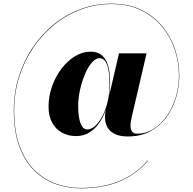

<svg xmlns="http://www.w3.org/2000/svg" viewBox="-20 -810 1050 1044"><path d="M419 214Q350.5 214 285.5 191.8Q220.5 169.5 168.5 119.8Q116.5 70 85.8 -11.5Q55 -93 55 -211Q55 -305 81.8 -391.2Q108.5 -477.5 157 -550Q205.5 -622.5 271.8 -676.5Q338 -730.5 417.5 -760.2Q497 -790 585 -790Q680 -790 749.8 -755.5Q819.5 -721 865 -664Q910.5 -607 932.8 -538.2Q955 -469.5 955 -401Q955 -339.5 937.5 -280Q920 -220.5 885.2 -172.8Q850.5 -125 798.2 -96.5Q746 -68 676 -68Q631.5 -68 604.8 -81.2Q578 -94.5 565.5 -115.8Q553 -137 551.5 -162Q550 -187 555 -210L627 -520H777L703 -202.5Q701 -193.5 697.2 -178.8Q693.5 -164 691 -147.5Q688.5 -131 690.2 -116.2Q692 -101.5 700.5 -92.2Q709 -83 727.5 -83Q773 -83 813.5 -108Q854 -133 885.5 -177Q917 -221 935 -278.8Q953 -336.5 953 -401Q953 -469 931 -537.2Q909 -605.5 863.5 -662.2Q818 -719 748.8 -753.5Q679.5 -788 585 -788Q498 -788 419 -758.2Q340 -728.5 274 -674.8Q208 -621 159.5 -548.8Q111 -476.5 84 -390.5Q57 -304.5 57 -211Q57 -93.5 87.8 -12.5Q118.5 68.5 170.2 118Q222 167.5 286.5 189.8Q351 212 419 212Q500 212 567 195Q634 178 687.8 144.8Q741.5 111.5 783 63L785 64Q722 137.5 631.8 175.8Q541.5 214 419 214ZM394 -70Q352 -70 318 -88.2Q284 -106.5 264 -142.2Q244 -178 244 -230Q244 -286.5 262.8 -339.8Q281.5 -393 313.8 -435.8Q346 -478.5 387 -503.8Q428 -529 472.5 -529Q507 -529 527.8 -514Q548.5 -499 559.8 -474Q571 -449 574.8 -418.8Q578.5 -388.5 578.5 -357.5Q578.5 -301 566 -249Q553.5 -197 529.5 -156.8Q505.5 -116.5 471.5 -93.2Q437.5 -70 394 -70ZM454 -106Q476.5 -106 498.2 -126Q520 -146 537.5 -180Q555 -214 565.2 -257Q575.5 -300 575.5 -346Q575.5 -362 574.5 -386.5Q573.5 -411 568.5 -435.8Q563.5 -460.5 552.2 -477Q541 -493.5 520.5 -493.5Q500.5 -493.5 480 -470.2Q459.5 -447 442.8 -408.5Q426 -370 415.5 -323.2Q405 -276.5 405 -230Q405 -196.5 410.2 -168.2Q415.5 -140 426.2 -123Q437 -106 454 -106Z"/></svg>

Font: Bodoni Moda 96pt
Style: Bold
Weight: 700
Version: Version 2.005